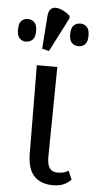

<svg xmlns="http://www.w3.org/2000/svg" viewBox="-91 -842 440 887"><g transform="rotate(5 129.5 -399.0)"><path d="M189 10Q133 10 102 -22Q71 -54 70 -125L67 -536H162L157 -119Q157 -92 163 -77Q169 -62 180 -56Q191 -50 206 -50Q222 -50 233 -53Q244 -56 256 -63L273 -23Q256 -6 236.5 2Q217 10 189 10ZM117 -606 85 -614 96 -766Q98 -790 108.5 -799.5Q119 -809 134.5 -807.5Q150 -806 167 -797.5Q184 -789 198 -776V-764ZM7 -640Q-10 -640 -22 -651.5Q-34 -663 -34 -692Q-34 -722 -22 -733.5Q-10 -745 7 -745Q24 -745 37 -733.5Q50 -722 50 -692Q50 -663 37 -651.5Q24 -640 7 -640ZM251 -640Q233 -640 220.5 -651.5Q208 -663 208 -692Q208 -722 220.5 -733.5Q233 -745 251 -745Q268 -745 280.5 -733.5Q293 -722 293 -692Q293 -663 280.5 -651.5Q268 -640 251 -640Z"/></g></svg>

Font: Noto Serif ExtraCondensed
Style: Regular
Weight: 400
Width: 2
Designer: Monotype Design Team
Foundry: Monotype Imaging Inc.
Version: Version 2.013